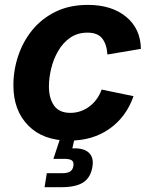

<svg xmlns="http://www.w3.org/2000/svg" viewBox="-20 -573 628 797"><path d="M267.6 10.7Q158.7 10.7 97.2 -52Q35.6 -114.7 35.6 -218.8Q35.6 -281.7 55.7 -341.6Q75.7 -401.4 114.7 -449Q153.8 -496.6 211.4 -524.7Q269 -552.7 344.7 -552.7Q443.4 -552.7 503.4 -503.4Q563.5 -454.1 564.9 -370.1L425.8 -346.7Q423.3 -389.2 404.3 -413.3Q385.3 -437.5 343.3 -437.5Q301.8 -437.5 271.5 -416.5Q241.2 -395.5 221.7 -361.8Q202.1 -328.1 192.6 -289.1Q183.1 -250 183.1 -214.4Q183.1 -165 204.3 -134.8Q225.6 -104.5 272 -104.5Q315.4 -104.5 350.6 -130.6Q385.7 -156.7 401.9 -201.2L534.2 -173.8Q504.4 -87.9 434.8 -38.6Q365.2 10.7 267.6 10.7ZM165 204.1 174.3 146H236.3Q259.8 146 270.8 139.2Q281.7 132.3 284.7 116.2Q287.1 100.1 278.8 93.3Q270.5 86.4 246.6 86.4H201.7L237.3 -21.5H293.5L290 0L280.3 43Q326.2 40.5 348.1 60.3Q370.1 80.1 363.8 118.7Q356.4 164.1 325.7 184.1Q294.9 204.1 233.4 204.1Z"/></svg>

Font: Inter
Style: Bold Italic
Weight: 700
Italic angle: -9.39999°
Designer: Rasmus Andersson
Foundry: rsms
Version: Version 4.001;git-9221beed3